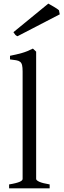

<svg xmlns="http://www.w3.org/2000/svg" viewBox="-20 -1020 344 1040"><path d="M29.3 0V-21Q50.3 -24.4 64.5 -28.1Q78.6 -31.7 86.9 -35.4Q95.2 -39.1 98.9 -43Q102.5 -46.9 102.5 -50.8V-632.8Q102.5 -654.8 99.6 -667Q96.7 -679.2 88.9 -685.3Q81.1 -691.4 67.9 -693.6Q54.7 -695.8 34.2 -698.2V-717.8Q69.3 -724.6 98.6 -732.9Q127.9 -741.2 158.2 -756.8L175.8 -740.2V-50.8Q175.8 -43.5 192.4 -35.6Q209 -27.8 249 -21V0ZM74.7 -823.7Q66.4 -827.1 62.7 -831.8Q59.1 -836.4 52.7 -845.7L241.7 -1000.5Q246.6 -997.6 254.9 -992.9Q263.2 -988.3 272 -983.2Q280.8 -978 288.1 -973.1Q295.4 -968.3 299.3 -964.4L303.7 -942.4Z"/></svg>

Font: Noto Serif Devanagari
Style: Regular
Weight: 400
Designer: Monotype Design Team
Foundry: Monotype Imaging Inc.
Version: Version 1.01